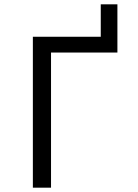

<svg xmlns="http://www.w3.org/2000/svg" viewBox="-20 -868 640 888"><path d="M132 0H216V-625H523V-848H446V-698H132Z"/></svg>

Font: IBM Plex Mono
Style: Regular
Weight: 400
Monospace: yes
Designer: Mike Abbink, Paul van der Laan, Pieter van Rosmalen
Foundry: Bold Monday
Version: Version 2.004